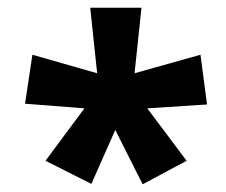

<svg xmlns="http://www.w3.org/2000/svg" viewBox="-20 -886 586 498"><path d="M347 -866 329 -696 500 -744 517 -615 362 -605 464 -469 350 -408 279 -549 217 -409 98 -469 199 -605 45 -617 64 -744 232 -696 214 -866Z"/></svg>

Font: Noto Sans Telugu UI Condensed ExtraBold
Style: Regular
Weight: 800
Width: 3
Designer: Jelle Bosma - Monotype Design Team
Foundry: Monotype Imaging Inc.
Version: Version 2.006; ttfautohint (v1.8.4.7-5d5b)